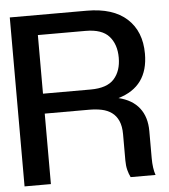

<svg xmlns="http://www.w3.org/2000/svg" viewBox="-52 -759 711 806"><g transform="rotate(-5 304.0 -356.0)"><path d="M571 -511Q571 -372 444 -335Q502 -321 531.5 -283Q561 -245 561 -186V-72Q561 -28 571 0H466Q459 -14 454.5 -31.5Q450 -49 450 -72V-182Q450 -216 440 -238.5Q430 -261 412 -274Q394 -287 370 -292Q346 -297 317 -297H130V0H19V-712H343Q454 -712 512.5 -658.5Q571 -605 571 -511ZM460 -504Q460 -560 430 -594Q400 -628 331 -628H130V-381H331Q400 -381 430 -414.5Q460 -448 460 -504Z"/></g></svg>

Font: Firefly Display Medium
Style: Regular
Weight: 500
Designer: Colophon Foundry, Jonny Pinhorn
Foundry: Colophon Foundry
Version: Version 1.200; ttfautohint (v1.8.3)